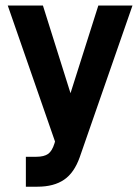

<svg xmlns="http://www.w3.org/2000/svg" viewBox="-20 -540 521 714"><path d="M472.7 -519.5 276.4 44.9Q255.9 102.5 218.8 127.9Q180.7 154.3 119.1 154.3H76.2V43H115.2Q143.6 43 159.2 32.2Q173.8 21.5 182.6 -6.8L184.6 -13.7L8.8 -519.5H139.6L242.2 -193.4L345.7 -519.5Z"/></svg>

Font: Altinn-DIN
Style: DIN-Bold
Weight: 700
Designer: Charles Nix
Foundry: Altinn
Version: Version 2.00